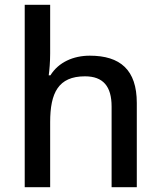

<svg xmlns="http://www.w3.org/2000/svg" viewBox="-20 -780 670 800"><path d="M189 -557V-760H83V0H189V-271C189 -393 223 -462 334 -462C410 -462 445 -420 445 -336V0H550V-351C550 -489 481 -548 354 -548C286 -548 224 -521 190 -466H183C186 -487 189 -523 189 -557Z"/></svg>

Font: Noto Sans Gunjala Gondi Medium
Style: Regular
Weight: 500
Designer: Ek Type
Foundry: Ek Type
Version: Version 1.004